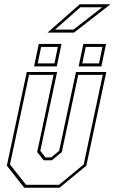

<svg xmlns="http://www.w3.org/2000/svg" viewBox="-20 -876 536 896"><path d="M93 0 12 -103 105 -540H246.5L168 -172L192 -141.5H219L256 -172L334.5 -540H476L383 -103L258 0ZM101.5 -13.5H255.5L370.5 -108.5L459.5 -526.5H345L268.5 -166.5L222 -128H184L153.5 -166.5L230 -526.5H115.5L26.5 -108.5ZM347 -566 369 -671H475L453 -566ZM139 -566 161 -671H267L245 -566ZM156 -580H234L250 -657H172ZM364 -580H442L458 -657H380ZM202 -724 352 -856H495.5L325.5 -724ZM237 -738H323L457 -842H355Z"/></svg>

Font: Tourney Condensed Thin
Style: Italic
Weight: 100
Width: 3
Italic angle: -12°
Designer: Tyler Finck
Foundry: Etcetera Type Co
Version: Version 1.010; ttfautohint (v1.8.3)